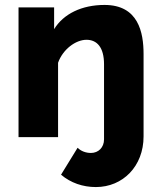

<svg xmlns="http://www.w3.org/2000/svg" viewBox="-20 -555 651 777"><path d="M368 202C477 202 561 118 561 -3V-336C561 -424 540 -535 403 -535C311 -535 237 -499 199 -437V-525H55V0H215V-301C234 -355 286 -394 330 -394C372 -394 401 -364 401 -295V9C401 42 378 64 348 64C328 64 308 57 294 43L227 152C266 185 315 202 368 202Z"/></svg>

Font: Raleway
Style: ExtraBold
Weight: 800
Designer: Matt McInerney, Pablo Impallari, Rodrigo Fuenzalida
Foundry: Matt McInerney, Pablo Impallari, Rodrigo Fuenzalida
Version: Version 3.000